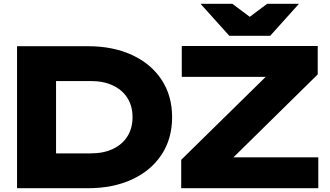

<svg xmlns="http://www.w3.org/2000/svg" viewBox="-20 -994 1743 1014"><path d="M444 -750Q577 -750 677.5 -703.5Q778 -657 833.5 -572.5Q889 -488 889 -375Q889 -262 833.5 -177.5Q778 -93 677.5 -46.5Q577 0 444 0H70V-750ZM276 -87 177 -184H460Q527 -184 576.5 -207.5Q626 -231 653 -274Q680 -317 680 -375Q680 -434 653 -476.5Q626 -519 576.5 -542.5Q527 -566 460 -566H177L276 -663ZM937 0V-150L1428 -632L1578 -588H940V-751H1658V-601L1167 -118L1038 -163H1661V0ZM1407 -805H1191L1039 -974H1207L1346 -870H1252L1391 -974H1559Z"/></svg>

Font: Unbounded
Style: Bold
Weight: 700
Designer: Luke Prowse, Jean-Baptiste Morizot, Fátima Lázaro, Florian Runge
Foundry: NaN
Version: Version 1.700